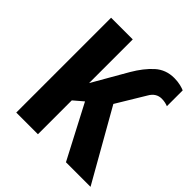

<svg xmlns="http://www.w3.org/2000/svg" viewBox="-191 -874 1022 1022"><g transform="rotate(45 320.5 -362.5)"><path d="M546.9 -725.1C504.9 -725.1 469.2 -711.9 439.5 -685.1C409.7 -658.2 382.8 -623.5 357.9 -581.1L300.8 -481.9C283.7 -452.6 263.2 -416 245.1 -384.8V-713.9H82V0H245.1V-254.9L298.8 -300.8L456.1 0H641.1L415 -397.9L511.2 -557.1C528.3 -587.9 551.3 -600.1 578.1 -600.1C597.7 -600.1 614.7 -595.2 625 -590.8V-710C609.9 -716.3 583.5 -725.1 546.9 -725.1Z"/></g></svg>

Font: Avrile Sans
Style: Bold
Weight: 700
Designer: Monotype Design Team, Google (font), Stefan Peev (BGR Cyrillic), Cristiano Sobral (main changes)
Foundry: The Avrile Sans Project Authors
Version: Version 3.110